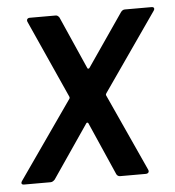

<svg xmlns="http://www.w3.org/2000/svg" viewBox="-46 -549 539 590"><g transform="rotate(-5 223.5 -254.5)"><path d="M5 0H87C92 0 96 -3 100 -7L212 -171C213 -173 217 -173 218 -171L290 -7C292 -3 296 0 301 0H380C388 0 392 -5 389 -12L280 -251C279 -253 280 -255 281 -257L448 -497C453 -504 450 -509 443 -509H360C355 -509 351 -506 348 -502L236 -339C234 -337 231 -337 230 -339L158 -502C155 -506 152 -509 147 -509H67C60 -509 56 -504 59 -497L167 -257C168 -255 168 -253 167 -251L0 -12C-5 -5 -3 0 5 0Z"/></g></svg>

Font: Barlow Semi Condensed Medium
Style: Italic
Weight: 500
Width: 4
Italic angle: -7°
Designer: Jeremy Tribby
Foundry: Tribby Type
Version: Version 1.422;hotconv 1.0.109;makeotfexe 2.5.65596